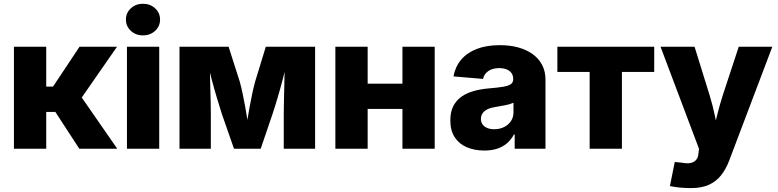

<svg xmlns="http://www.w3.org/2000/svg" viewBox="-20 -781 4082 1008"><path d="M53.2 0V-535.6H222.7V-326.2H258.3L397.5 -535.6H594.2L409.2 -269L595.7 0H396.5L270.5 -193.4H222.7V0Z M646.5 0V-535.6H815.9V0ZM731 -595.2Q692.9 -595.2 667 -619.1Q641.1 -643.1 641.1 -678.2Q641.1 -713.4 667 -737.3Q692.9 -761.2 730.5 -761.2Q768.6 -761.2 794.4 -737.3Q820.3 -713.4 820.3 -678.2Q820.3 -643.1 794.4 -619.1Q768.6 -595.2 731 -595.2Z M922.4 0V-535.6H1180.2L1238.8 -352.1Q1246.1 -325.7 1253.7 -290.3Q1261.2 -254.9 1268.1 -216.1Q1274.9 -177.2 1280.8 -140.9Q1286.6 -104.5 1290.5 -76.7H1266.6Q1271 -104 1276.9 -140.4Q1282.7 -176.8 1289.8 -215.6Q1296.9 -254.4 1304.4 -290Q1312 -325.7 1319.3 -352.1L1375.5 -535.6H1634.3V0H1469.7V-179.2Q1469.7 -205.6 1470.5 -240.5Q1471.2 -275.4 1472.2 -314.7Q1473.1 -354 1473.9 -392.8Q1474.6 -431.6 1475.1 -466.3H1488.8Q1478 -416.5 1464.4 -364.5Q1450.7 -312.5 1436.5 -264.6Q1422.4 -216.8 1409.7 -179.2L1348.6 0H1208.5L1146 -179.2Q1133.3 -218.3 1118.9 -266.4Q1104.5 -314.5 1090.8 -366.2Q1077.1 -418 1066.9 -466.3H1081.1Q1081.5 -432.6 1082.3 -393.8Q1083 -355 1084.2 -315.7Q1085.4 -276.4 1086.2 -241.2Q1086.9 -206.1 1086.9 -179.2V0Z M2141.1 -341.8V-209H1861.3V-341.8ZM1910.2 -535.6V0H1740.7V-535.6ZM2262.2 -535.6V0H2092.8V-535.6Z M2522.9 9.3Q2470.7 9.3 2430.4 -8.1Q2390.1 -25.4 2367.2 -60.5Q2344.2 -95.7 2344.2 -148.9Q2344.2 -193.8 2360.1 -224.4Q2376 -254.9 2403.8 -274.2Q2431.6 -293.5 2468.3 -303.5Q2504.9 -313.5 2546.4 -316.9Q2592.8 -320.8 2620.8 -325.4Q2648.9 -330.1 2661.6 -339.1Q2674.3 -348.1 2674.3 -364.3V-366.7Q2674.3 -384.3 2665.5 -397Q2656.7 -409.7 2640.4 -416.5Q2624 -423.3 2601.1 -423.3Q2577.6 -423.3 2559.8 -416.3Q2542 -409.2 2530.8 -396.5Q2519.5 -383.8 2516.1 -366.7L2360.8 -379.9Q2369.6 -429.7 2400.1 -466.6Q2430.7 -503.4 2482.2 -523.7Q2533.7 -543.9 2604 -543.9Q2656.7 -543.9 2700.7 -532Q2744.6 -520 2776.6 -496.8Q2808.6 -473.6 2826.2 -439.9Q2843.8 -406.2 2843.8 -362.8V0H2682.1V-75.2H2678.2Q2663.6 -47.4 2641.4 -28.6Q2619.1 -9.8 2589.8 -0.2Q2560.5 9.3 2522.9 9.3ZM2574.7 -102.5Q2603 -102.5 2626 -113.8Q2648.9 -125 2662.4 -145Q2675.8 -165 2675.8 -191.4V-241.7Q2668.9 -238.3 2658.4 -235.1Q2647.9 -231.9 2635.3 -229.2Q2622.6 -226.6 2609.4 -224.4Q2596.2 -222.2 2583 -219.7Q2558.6 -216.3 2541.3 -208.3Q2523.9 -200.2 2514.4 -187.5Q2504.9 -174.8 2504.9 -156.7Q2504.9 -139.2 2513.9 -127.2Q2522.9 -115.2 2538.6 -108.9Q2554.2 -102.5 2574.7 -102.5Z M3075.7 0V-403.3H2906.2V-535.6H3414.6V-403.3H3245.1V0Z M3497.1 195.8 3522.5 69.3 3561 73.2Q3587.4 78.6 3606.2 74.5Q3625 70.3 3635.5 57.4Q3646 44.4 3647 23.4L3649.9 0.5L3447.8 -535.6H3626.5L3706.1 -278.8Q3722.2 -226.1 3733.2 -172.9Q3744.1 -119.6 3756.8 -61H3717.8Q3731 -119.6 3744.1 -173.1Q3757.3 -226.6 3773.9 -278.8L3858.4 -535.6H4034.7L3808.1 62.5Q3791 107.4 3765.1 139.9Q3739.3 172.4 3700.9 189.5Q3662.6 206.5 3606.9 206.5Q3577.1 206.5 3548.1 203.6Q3519 200.7 3497.1 195.8Z"/></svg>

Font: Inter 20pt ExtraBold
Style: Regular
Weight: 800
Version: Version 4.001;git-66647c0bb